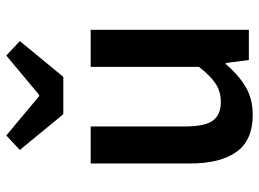

<svg xmlns="http://www.w3.org/2000/svg" viewBox="-124 -668 805 596"><g transform="rotate(-90 278.0 -370.5)"><path d="M219 12Q140 12 104 -38.5Q68 -89 68 -183V-491H183V-198Q183 -137 201 -112Q219 -87 259 -87Q291 -87 315.5 -103Q340 -119 368 -155V-491H483V0H389L380 -72H377Q345 -34 307.5 -11Q270 12 219 12ZM221 -576 110 -711 155 -753 277 -651H281L403 -753L448 -711L337 -576Z"/></g></svg>

Font: TT Toshiba Sans Medium
Style: Regular
Weight: 500
Designer: Paul D. Hunt
Foundry: Toshiba Corporation
Version: Version 2.020;PS 2.000;hotconv 1.0.86;makeotf.lib2.5.63406